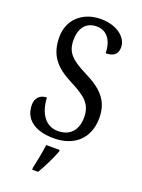

<svg xmlns="http://www.w3.org/2000/svg" viewBox="-173 -801 814 1099"><g transform="rotate(20 234.0 -251.5)"><path d="M223 10C345 10 429 -61 429 -188C429 -294 372 -349 269 -400C169 -450 137 -485 137 -559C137 -630 172 -676 236 -676C306 -676 336 -615 336 -549C382 -549 408 -568 408 -611C408 -667 349 -724 244 -724C137 -724 55 -655 55 -547C55 -437 105 -378 207 -326C303 -277 346 -242 346 -162C346 -82 303 -37 230 -37C153 -37 111 -105 107 -196C66 -196 40 -169 40 -128C40 -46 99 10 223 10ZM169 208V221H205C230 179 263 113 278 71V61H196C190 110 179 163 169 208Z"/></g></svg>

Font: Noto Serif Bengali Condensed
Style: Regular
Weight: 400
Width: 3
Designer: Juan Bruce, Universal Thirst, Indian Type Foundry and the Monotype Design Team.
Foundry: Monotype Imaging Inc.
Version: Version 2.003